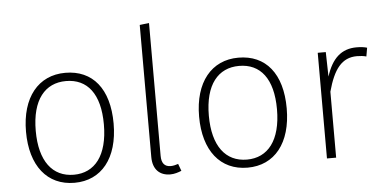

<svg xmlns="http://www.w3.org/2000/svg" viewBox="-53 -904 2040 1021"><g transform="rotate(-5 966.5 -394.0)"><path d="M307 -575C163 -575 72 -464 72 -281C72 -99 160 12 306 12C450 12 540 -99 540 -284C540 -470 453 -575 307 -575ZM307 -531C421 -531 488 -447 488 -284C488 -118 418 -31 306 -31C192 -31 124 -119 124 -281C124 -447 195 -531 307 -531Z M817 12C839 12 860 5 877 -2L863 -40C851 -36 837 -32 823 -32C790 -32 774 -52 774 -91V-800L724 -794V-89C724 -21 762 12 817 12Z M1231 -575C1087 -575 996 -464 996 -281C996 -99 1084 12 1230 12C1374 12 1464 -99 1464 -284C1464 -470 1377 -575 1231 -575ZM1231 -531C1345 -531 1412 -447 1412 -284C1412 -118 1342 -31 1230 -31C1116 -31 1048 -119 1048 -281C1048 -447 1119 -531 1231 -531Z M1862 -575C1781 -575 1730 -528 1700 -433L1697 -564H1654V0H1703V-352C1735 -470 1779 -528 1860 -528C1878 -528 1895 -526 1910 -522L1918 -568C1905 -572 1887 -575 1862 -575Z"/></g></svg>

Font: Glow Sans SC Normal Light
Style: Regular
Weight: 300
Designer: Ryoko NISHIZUKA (kana, bopomofo & ideographs); Paul D. Hunt (Latin, Greek & Cyrillic); Sandoll Communications, Soo-young
Version: Version 0.93